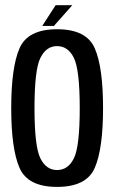

<svg xmlns="http://www.w3.org/2000/svg" viewBox="-20 -715 447 738"><path d="M199.3 3.4Q312.7 3.4 344.4 -70.1Q376.1 -143.5 376.1 -299.3Q376.1 -455.7 344.4 -529.1Q312.7 -602.6 199.3 -602.6Q86.7 -602.6 54.9 -529.1Q23.1 -455.7 23.1 -299.3Q23.1 -143.5 54.9 -70.1Q86.7 3.4 199.3 3.4ZM199.3 -61.4Q157.6 -61.4 135.1 -106.7Q112.6 -152.1 112.6 -299.1Q112.6 -446.5 135.1 -492.1Q157.6 -537.8 199.3 -537.8Q241.8 -537.8 264.1 -492.1Q286.5 -446.5 286.5 -299.1Q286.5 -152.1 264.1 -106.7Q241.8 -61.4 199.3 -61.4ZM142.3 -615.2H187.1L257.8 -694.9H193.8Z"/></svg>

Font: Anybody Thin Condensed
Style: Regular
Weight: 100
Width: 3
Version: Version 1.113;gftools[0.9.25]